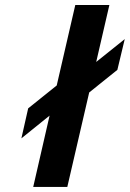

<svg xmlns="http://www.w3.org/2000/svg" viewBox="-20 -742 515 762"><path d="M445.8 -464.8 334 -375 247.1 0H111.8L176.8 -283.2L64.9 -192.9L91.8 -312L205.1 -402.8L278.8 -722.2H414.1L361.8 -496.1L475.1 -586.9Z"/></svg>

Font: Perun
Style: Bold Italic
Weight: 700
Italic angle: -12°
Foundry: Copyright (c) Stefan Peev, Context Ltd, 2016
Version: Version 001.000